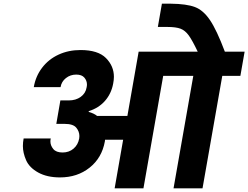

<svg xmlns="http://www.w3.org/2000/svg" viewBox="-20 -1020 1345 1040"><path d="M1305 -740 1282 -609H1184L1077 0H920L1027 -609H864L757 0H601L647 -263H549L548 -254Q532 -165 465.5 -112Q399 -59 305 -59Q235 -59 187 -85.5Q139 -112 121.5 -152Q104 -192 104 -229Q104 -249 108 -270H255Q253 -262 253 -254Q253 -232 268.5 -213Q284 -194 319 -194Q354 -194 378.5 -215Q403 -236 409 -270Q410 -277 410 -283Q410 -308 393 -328.5Q376 -349 330 -349H285L307 -476H352Q391 -476 417.5 -495.5Q444 -515 449 -546Q451 -555 451 -562Q451 -583 437 -599.5Q423 -616 393 -616Q361 -616 337 -597Q313 -578 308 -548H163Q173 -607 208 -653Q243 -699 297 -724Q351 -749 416 -749Q511 -749 554 -705.5Q597 -662 597 -604Q597 -587 593 -567Q583 -513 549 -474Q515 -435 461 -418L460 -414Q489 -406 506 -392H670L731 -740H1051Q1022 -801 1002.5 -828Q983 -855 958 -864.5Q933 -874 887 -874H835L857 -1000H906Q990 -999 1035.5 -982Q1081 -965 1117.5 -911Q1154 -857 1198 -740Z"/></svg>

Font: Fz Poppins
Style: Bold Italic
Weight: 700
Italic angle: -10°
Designer: Ninad Kale (Devanagari), Jonny Pinhorn (Latin)
Foundry: Indian Type Foundry
Version: Vit hóa bi Vntype.Com & FontZin.Com